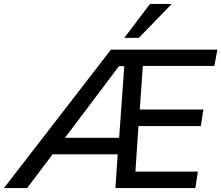

<svg xmlns="http://www.w3.org/2000/svg" viewBox="-70 -958 1127 978"><path d="M-50 0 495 -705H1037L1022 -622H633L659 -644L640 -372L627 -400H966L953 -316H619L636 -326L618 -58L608 -84H938L925 0H518L531 -195L555 -172H178L219 -200L68 0ZM536 -621 242 -231 233 -256H549L535 -229L563 -621ZM563 -765 694 -938H805L637 -765Z"/></svg>

Font: Mulish ExtraLight SemiBold
Style: Italic
Weight: 600
Italic angle: -9°
Version: Version 3.603